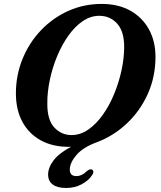

<svg xmlns="http://www.w3.org/2000/svg" viewBox="-20 -734 820 978"><path d="M498 -714Q583 -714 644.2 -679.5Q705.5 -645 738.8 -584.2Q772 -523.5 772 -444.5Q772 -343 733 -256Q694 -169 626 -105Q558 -41 472 -9Q402.5 16.5 369 56Q335.5 95.5 335.5 129.5Q335.5 163 369 163Q397 163 421.5 138.5Q436.5 126 446.5 129Q453 130.5 455.2 138.5Q457.5 146.5 448 159.5Q432 185 396.8 204.2Q361.5 223.5 316.5 223.5Q271.5 223.5 248.2 205.5Q225 187.5 225 156Q225 119.5 253.2 82.5Q281.5 45.5 342.5 13.5Q337 14 331.5 14Q246.5 14 186 -20Q125.5 -54 93.2 -115Q61 -176 61 -258Q61 -350 94.2 -432.5Q127.5 -515 187.2 -578.2Q247 -641.5 326.5 -677.8Q406 -714 498 -714ZM221 -204.5Q221 -122.5 257 -84.2Q293 -46 344.5 -46Q389.5 -46 429.8 -74Q470 -102 503.5 -149Q537 -196 561.2 -254.8Q585.5 -313.5 599 -375.8Q612.5 -438 612.5 -495Q612.5 -574.5 576.5 -614Q540.5 -653.5 485.5 -653.5Q442 -653.5 402.2 -626.8Q362.5 -600 329.5 -554Q296.5 -508 272 -449.8Q247.5 -391.5 234 -328.2Q220.5 -265 221 -204.5Z"/></svg>

Font: Fraunces 9pt S050 SemiBold
Style: Italic
Weight: 600
Italic angle: -16°
Version: Version 1.000; ttfautohint (v1.8.3)